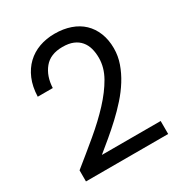

<svg xmlns="http://www.w3.org/2000/svg" viewBox="-171 -858 917 973"><g transform="rotate(-30 287.5 -372.0)"><path d="M51 -73Q122 -130 189 -186Q256 -242 307.5 -297.5Q359 -353 390 -407.5Q421 -462 421 -518Q421 -548 414 -573.5Q407 -599 391 -618Q375 -637 350 -647.5Q325 -658 288 -658Q217 -658 181 -614Q145 -570 142 -502H54Q56 -560 74.5 -603.5Q93 -647 124 -676.5Q155 -706 196.5 -721Q238 -736 287 -736Q338 -736 379.5 -721.5Q421 -707 450 -679.5Q479 -652 495 -612Q511 -572 511 -522Q511 -477 496 -434.5Q481 -392 456 -352Q431 -312 398 -275Q365 -238 329 -204.5Q293 -171 256.5 -140.5Q220 -110 188 -84H532V-8H51Z"/></g></svg>

Font: Poppins
Style: Regular
Weight: 400
Designer: Ninad Kale (Devanagari), Jonny Pinhorn (Latin)
Foundry: Indian Type Foundry
Version: Version 3.002 2017